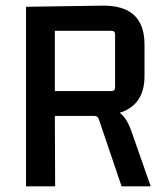

<svg xmlns="http://www.w3.org/2000/svg" viewBox="-20 -659 584 679"><path d="M175 0H72V-635L340 -639Q491 -642 491 -502V-389Q491 -288 403 -260Q427 -244 444 -197L513 0H410L330 -236Q326 -249 314 -249H174ZM374 -550H174V-337H374Q387 -337 387 -350V-537Q387 -550 374 -550Z"/></svg>

Font: Gemunu Libre SemiBold
Style: Regular
Weight: 600
Designer: Puspanada Ekanayake, Sola Matas, Pathum Egodawatta, Kosala Senevirathne
Foundry: mooniak
Version: Version 1.100